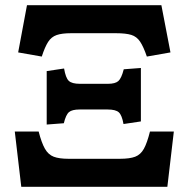

<svg xmlns="http://www.w3.org/2000/svg" viewBox="-20 -720 727 740"><path d="M141 -502 50 -518 84 -700H602L637 -518L546 -502Q533 -540 520 -559.5Q507 -579 486 -585.5Q465 -592 427 -592H254Q219 -592 198.5 -585Q178 -578 165.5 -558.5Q153 -539 141 -502ZM160 -240V-446L227 -456Q233 -420 245 -408.5Q257 -397 288 -397H396Q424 -397 436 -407.5Q448 -418 457 -453L523 -458V-252L456 -242Q450 -276 438 -287Q426 -298 395 -298H287Q258 -298 246 -288Q234 -278 226 -245ZM62 0 37 -213H129Q140 -170 153 -147Q166 -124 187 -116Q208 -108 244 -108H442Q480 -108 501 -116Q522 -124 534.5 -146.5Q547 -169 558 -213H650L625 0Z"/></svg>

Font: Literata
Style: Bold
Weight: 700
Designer: Latin by Veronika Burian and Jose Scaglione. Greek by Irene Vlachou. Cyrillic by Vera Evstafieva.
Foundry: TypeTogether
Version: Version 3.103; ttfautohint (v1.8.4.7-5d5b);gftools[0.9.29]